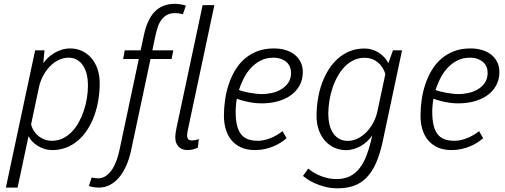

<svg xmlns="http://www.w3.org/2000/svg" viewBox="-20 -789 2689 1022"><path d="M73.7 209.5H11.2L167 -521H216.8L210.4 -452.1Q220.7 -467.3 235.4 -481.4Q250 -495.6 268.6 -506.6Q287.1 -517.6 308.6 -524.4Q330.1 -531.2 354 -531.2Q385.7 -531.2 414.1 -518.8Q442.4 -506.3 463.9 -482.7Q485.4 -459 498 -424.6Q510.7 -390.1 510.7 -346.2Q510.7 -300.3 503.4 -256.3Q496.1 -212.4 481.7 -172.9Q467.3 -133.3 445.8 -99.9Q424.3 -66.4 396.2 -42Q368.2 -17.6 333.7 -3.9Q299.3 9.8 258.8 9.8Q236.8 9.8 217 3.7Q197.3 -2.4 180.7 -12.7Q164.1 -22.9 151.6 -36.1Q139.2 -49.3 131.8 -64ZM256.8 -39.6Q287.6 -39.6 314 -52.2Q340.3 -64.9 361.6 -86.7Q382.8 -108.4 398.9 -137.5Q415 -166.5 426 -199.2Q437 -231.9 442.6 -266.8Q448.2 -301.8 448.2 -335Q448.2 -364.7 442.1 -391.4Q436 -418 423.3 -438Q410.6 -458 391.4 -470Q372.1 -481.9 345.2 -481.9Q317.4 -481.9 291.5 -469.2Q265.6 -456.5 244.9 -434.8Q224.1 -413.1 209 -384.3Q193.8 -355.5 187 -323.2L145.5 -127Q150.4 -107.4 160.9 -91.3Q171.4 -75.2 186 -63.7Q200.7 -52.2 218.5 -45.9Q236.3 -39.6 256.8 -39.6Z M718.8 -475.1H635.3L644 -521H728.5L744.6 -595.7Q752.9 -637.2 766.6 -669.4Q780.3 -701.7 800.5 -723.6Q820.8 -745.6 847.9 -757.1Q875 -768.6 910.6 -768.6Q926.3 -768.6 942.9 -765.6Q959.5 -762.7 969.7 -759.3L953.6 -713.4Q944.8 -715.8 934.1 -717.5Q923.3 -719.2 911.1 -719.2Q884.8 -719.2 867.2 -708.7Q849.6 -698.2 837.6 -681.2Q825.7 -664.1 818.6 -641.6Q811.5 -619.1 806.6 -595.7L791 -521H902.3L893.6 -475.1H781.2L678.2 9.8Q668.5 55.7 652.1 92.5Q635.7 129.4 613.8 155.5Q591.8 181.6 564.7 195.6Q537.6 209.5 506.3 209.5Q490.7 209.5 477.1 207Q463.4 204.6 453.1 201.2L467.8 155.8Q475.1 157.7 484.6 158.9Q494.1 160.2 501.5 160.2Q526.4 160.2 545.4 146.2Q564.5 132.3 578.4 110.4Q592.3 88.4 601.6 61.5Q610.8 34.7 616.2 8.8Z M1058.6 -761.7H1121.1L981.4 -104.5Q980.5 -100.6 979.5 -95.7Q978.5 -90.8 977.8 -85.9Q977.1 -81.1 976.6 -77.1Q976.1 -73.2 976.1 -71.3Q975.6 -54.2 982.4 -47.9Q989.3 -41.5 1001 -41.5Q1009.8 -41.5 1019.5 -43.5Q1029.3 -45.4 1038.1 -48.8L1033.2 -3.4Q1024.9 1 1010.3 5.4Q995.6 9.8 976.6 9.8Q964.4 9.8 952.9 5.9Q941.4 2 932.6 -6.3Q923.8 -14.6 918.5 -27.1Q913.1 -39.6 913.1 -56.6Q913.1 -69.3 915 -82.5Q917 -95.7 918.9 -105Z M1353 -39.6Q1382.8 -39.6 1417.2 -52.7Q1451.7 -65.9 1483.9 -90.8L1505.4 -53.2Q1492.7 -42 1475.3 -30.8Q1458 -19.5 1436.8 -10.5Q1415.5 -1.5 1390.4 4.2Q1365.2 9.8 1337.4 9.8Q1293 9.8 1261.5 -5.1Q1230 -20 1210.2 -45.2Q1190.4 -70.3 1181.2 -103Q1171.9 -135.7 1171.9 -171.4Q1171.9 -213.9 1178 -257.1Q1184.1 -300.3 1197.5 -340.3Q1210.9 -380.4 1231.7 -415.3Q1252.4 -450.2 1282 -475.8Q1311.5 -501.5 1350.3 -516.4Q1389.2 -531.2 1438 -531.2Q1471.7 -531.2 1499.8 -522.7Q1527.8 -514.2 1548.3 -498Q1568.8 -481.9 1580.3 -458.5Q1591.8 -435.1 1591.8 -405.8Q1591.8 -365.7 1575 -334.7Q1558.1 -303.7 1528.8 -282.5Q1499.5 -261.2 1459.5 -250Q1419.4 -238.8 1373 -238.8Q1349.6 -238.8 1327.6 -241.9Q1305.7 -245.1 1287.8 -249.3Q1270 -253.4 1257.6 -257.6Q1245.1 -261.7 1240.7 -263.7Q1239.3 -255.9 1238 -246.6Q1236.8 -237.3 1236.1 -228.3Q1235.4 -219.2 1234.9 -210.7Q1234.4 -202.1 1234.4 -195.3Q1234.4 -151.4 1241.7 -121.6Q1249 -91.8 1263.9 -73.5Q1278.8 -55.2 1301 -47.4Q1323.2 -39.6 1353 -39.6ZM1435.5 -481.9Q1397 -481.9 1367.2 -466.6Q1337.4 -451.2 1314.9 -426.5Q1292.5 -401.9 1277.1 -371.3Q1261.7 -340.8 1252 -310.5Q1257.8 -307.1 1272.2 -303.2Q1286.6 -299.3 1304.7 -295.9Q1322.8 -292.5 1341.6 -290.3Q1360.4 -288.1 1375 -288.1Q1397.9 -288.1 1425 -293.7Q1452.1 -299.3 1475.3 -312.5Q1498.5 -325.7 1513.9 -347.7Q1529.3 -369.6 1529.3 -402.3Q1529.3 -418.5 1523.2 -433.1Q1517.1 -447.8 1505.1 -458.5Q1493.2 -469.2 1475.6 -475.6Q1458 -481.9 1435.5 -481.9Z M1665 -171.9Q1665 -217.8 1672.4 -262.5Q1679.7 -307.1 1694.3 -346.9Q1709 -386.7 1730.5 -420.4Q1752 -454.1 1780.3 -478.8Q1808.6 -503.4 1843.8 -517.1Q1878.9 -530.8 1920.4 -530.8Q1940.4 -530.8 1959.2 -525.4Q1978 -520 1994.4 -509.8Q2010.7 -499.5 2024.4 -485.1Q2038.1 -470.7 2047.4 -453.1L2071.8 -521H2120.1L2016.6 -33.7Q2002 33.2 1981 80.1Q1960 127 1930.7 156.7Q1901.4 186.5 1863.3 200Q1825.2 213.4 1776.9 213.4Q1739.7 213.4 1708.5 204.8Q1677.2 196.3 1653.3 185.3Q1629.4 174.3 1613.8 163.3Q1598.1 152.3 1592.8 147.5L1620.6 108.4Q1626.5 113.3 1639.4 122.6Q1652.3 131.8 1671.9 141.1Q1691.4 150.4 1716.6 157.2Q1741.7 164.1 1772 164.1Q1812 164.1 1842.3 149.2Q1872.6 134.3 1895 105Q1917.5 75.7 1933.3 32.2Q1949.2 -11.2 1961.4 -68.4Q1949.7 -50.8 1934.1 -36.4Q1918.5 -22 1900.4 -11.7Q1882.3 -1.5 1862.3 4.4Q1842.3 10.3 1822.3 10.3Q1790.5 10.3 1762 -2Q1733.4 -14.2 1711.9 -37.6Q1690.4 -61 1677.7 -95Q1665 -128.9 1665 -171.9ZM1920.9 -481.4Q1889.6 -481.4 1863 -468.8Q1836.4 -456.1 1814.9 -434.1Q1793.5 -412.1 1777.1 -382.8Q1760.7 -353.5 1749.8 -320.3Q1738.8 -287.1 1733.2 -252Q1727.5 -216.8 1727.5 -183.1Q1727.5 -153.3 1733.6 -127.2Q1739.7 -101.1 1752.4 -81.5Q1765.1 -62 1784.7 -50.5Q1804.2 -39.1 1831.1 -39.1Q1856.9 -39.1 1882.3 -51Q1907.7 -63 1929 -84.2Q1950.2 -105.5 1966.1 -134.5Q1981.9 -163.6 1989.3 -198.2L2031.2 -395Q2019.5 -434.6 1990 -458Q1960.4 -481.4 1920.9 -481.4Z M2399.4 -39.6Q2429.2 -39.6 2463.6 -52.7Q2498 -65.9 2530.3 -90.8L2551.8 -53.2Q2539.1 -42 2521.7 -30.8Q2504.4 -19.5 2483.2 -10.5Q2461.9 -1.5 2436.8 4.2Q2411.6 9.8 2383.8 9.8Q2339.4 9.8 2307.9 -5.1Q2276.4 -20 2256.6 -45.2Q2236.8 -70.3 2227.5 -103Q2218.3 -135.7 2218.3 -171.4Q2218.3 -213.9 2224.4 -257.1Q2230.5 -300.3 2243.9 -340.3Q2257.3 -380.4 2278.1 -415.3Q2298.8 -450.2 2328.4 -475.8Q2357.9 -501.5 2396.7 -516.4Q2435.5 -531.2 2484.4 -531.2Q2518.1 -531.2 2546.1 -522.7Q2574.2 -514.2 2594.7 -498Q2615.2 -481.9 2626.7 -458.5Q2638.2 -435.1 2638.2 -405.8Q2638.2 -365.7 2621.3 -334.7Q2604.5 -303.7 2575.2 -282.5Q2545.9 -261.2 2505.9 -250Q2465.8 -238.8 2419.4 -238.8Q2396 -238.8 2374 -241.9Q2352.1 -245.1 2334.2 -249.3Q2316.4 -253.4 2304 -257.6Q2291.5 -261.7 2287.1 -263.7Q2285.6 -255.9 2284.4 -246.6Q2283.2 -237.3 2282.5 -228.3Q2281.7 -219.2 2281.2 -210.7Q2280.8 -202.1 2280.8 -195.3Q2280.8 -151.4 2288.1 -121.6Q2295.4 -91.8 2310.3 -73.5Q2325.2 -55.2 2347.4 -47.4Q2369.6 -39.6 2399.4 -39.6ZM2481.9 -481.9Q2443.4 -481.9 2413.6 -466.6Q2383.8 -451.2 2361.3 -426.5Q2338.9 -401.9 2323.5 -371.3Q2308.1 -340.8 2298.3 -310.5Q2304.2 -307.1 2318.6 -303.2Q2333 -299.3 2351.1 -295.9Q2369.1 -292.5 2387.9 -290.3Q2406.7 -288.1 2421.4 -288.1Q2444.3 -288.1 2471.4 -293.7Q2498.5 -299.3 2521.7 -312.5Q2544.9 -325.7 2560.3 -347.7Q2575.7 -369.6 2575.7 -402.3Q2575.7 -418.5 2569.6 -433.1Q2563.5 -447.8 2551.5 -458.5Q2539.6 -469.2 2522 -475.6Q2504.4 -481.9 2481.9 -481.9Z"/></svg>

Font: Ufes Sans Light
Style: Italic
Weight: 200
Designer: Ricardo Esteves & Thais Bronze
Foundry: ProDesignUfes - Ricardo Esteves, Thais Bronze
Version: Version 2.0